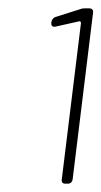

<svg xmlns="http://www.w3.org/2000/svg" viewBox="-20 -900 243 460"><path d="M172 -878 112 -859C107 -857 104 -852 103 -847V-845C102 -839 106 -835 112 -836L170 -849C172 -850 174 -847 174 -845L128 -470C127 -464 130 -460 136 -460H143C149 -460 153 -464 154 -470L203 -870C204 -876 200 -880 194 -880H184C180 -880 177 -880 172 -878Z"/></svg>

Font: Barlow Thin
Style: Italic
Weight: 250
Italic angle: -7°
Designer: Jeremy Tribby
Foundry: Tribby Type
Version: Version 1.422;hotconv 1.0.109;makeotfexe 2.5.65596